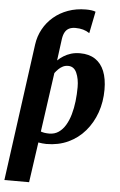

<svg xmlns="http://www.w3.org/2000/svg" viewBox="-68 -884 738 1184"><g transform="rotate(5 301.0 -292.0)"><path d="M5.5 254 121.5 -595Q128.5 -646.5 152.8 -690.8Q177 -735 215.8 -768Q254.5 -801 305 -819.2Q355.5 -837.5 416 -837.5Q433 -837.5 448.8 -835.5Q464.5 -833.5 475 -829L448 -694Q429.5 -706.5 408.2 -712.5Q387 -718.5 360.5 -718.5Q338 -718.5 322 -710.8Q306 -703 296.5 -686.8Q287 -670.5 283 -644.5L265 -509Q280.5 -524 301 -537Q321.5 -550 346.8 -557.8Q372 -565.5 403 -565.5Q458.5 -565.5 496.2 -540.8Q534 -516 553 -469Q572 -422 572 -354.5Q572 -279 548.8 -213Q525.5 -147 482.5 -96.8Q439.5 -46.5 378.8 -18.2Q318 10 243.5 10Q231.5 10 218.8 8.5Q206 7 194 5L158.5 254ZM256 -55.5Q289 -55.5 313.8 -72.5Q338.5 -89.5 356 -118.8Q373.5 -148 384.5 -186.5Q395.5 -225 400.5 -268.5Q405.5 -312 405.5 -356Q405.5 -407 389 -444.2Q372.5 -481.5 336 -481.5Q318 -481.5 303.5 -474.2Q289 -467 277 -455.2Q265 -443.5 255 -430L203.5 -63.5Q214.5 -59.5 227 -57.5Q239.5 -55.5 256 -55.5Z"/></g></svg>

Font: Merriweather 24pt Black
Style: Italic
Weight: 900
Italic angle: -7.8°
Designer: Eben Sorkin
Foundry: Eben Sorkin
Version: Version 2.101